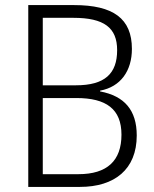

<svg xmlns="http://www.w3.org/2000/svg" viewBox="-20 -734 606 754"><path d="M271 -714H91V0H294C430 0 517 -69 517 -202C517 -301 469 -357 373 -375V-378C454 -393 498 -456 498 -542C498 -661 425 -714 271 -714ZM278 -399H148V-664H268C389 -664 440 -625 440 -537C440 -445 392 -399 278 -399ZM148 -349H280C397 -349 457 -306 457 -205C457 -103 401 -50 288 -50H148Z"/></svg>

Font: Noto Sans SemiCondensed Light
Style: Regular
Weight: 300
Width: 4
Designer: Monotype Design Team
Foundry: Monotype Imaging Inc.
Version: Version 2.013